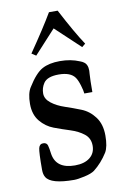

<svg xmlns="http://www.w3.org/2000/svg" viewBox="-87 -803 561 871"><g transform="rotate(-10 193.5 -367.5)"><path d="M91 -581Q164 -687 202 -752H242Q302 -638 339 -583L323 -570L210 -676L111 -568ZM62 -432Q98 -490 130 -507.5Q162 -525 212 -525Q262 -525 302 -508Q313 -504 318 -500Q336 -489 336 -459Q336 -456 335 -444Q333 -418 333 -361H296Q295 -374 287.5 -399Q280 -424 271 -437Q251 -466 196 -466Q143 -466 126 -440Q112 -419 112 -393.5Q112 -368 137 -348.5Q162 -329 198 -317Q234 -305 270.5 -290.5Q307 -276 332 -242.5Q357 -209 357 -157Q357 -105 342 -80Q315 -37 278 -8Q263 3 231 10Q199 17 183 17Q76 17 55 -19Q47 -32 47 -53Q47 -134 51.5 -152.5Q56 -171 72.5 -171Q89 -171 93 -157Q97 -143 100 -118Q111 -47 198 -47Q242 -47 267 -67Q292 -87 292 -121.5Q292 -156 266.5 -176Q241 -196 204.5 -207.5Q168 -219 132 -232.5Q96 -246 70.5 -277Q45 -308 45 -357Q45 -406 62 -432Z"/></g></svg>

Font: Prociono
Style: Regular
Weight: 400
Designer: Barry Schwartz
Foundry: The Crud Factory
Version: Version 2.301